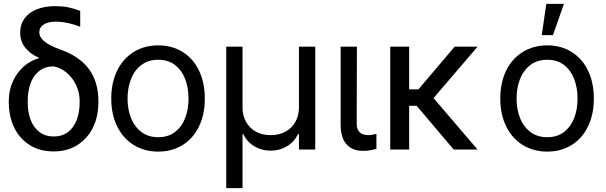

<svg xmlns="http://www.w3.org/2000/svg" viewBox="-20 -771 3125 990"><path d="M265.6 -739.3Q301.8 -739.3 331.1 -733.4Q360.4 -727.5 393.6 -714.8V-632.8Q368.2 -643.6 334 -651.4Q299.8 -659.2 267.6 -659.2Q227.5 -659.2 205.1 -644.5Q182.6 -629.9 182.6 -604.5Q182.6 -590.8 191.4 -576.7Q200.2 -562.5 223.1 -547.4Q246.1 -532.2 286.1 -517.6Q389.6 -481.4 438.5 -415Q487.3 -348.6 487.3 -251V-242.2Q487.3 -170.9 459.5 -113.8Q431.6 -56.6 379.4 -23.4Q327.1 9.8 256.8 9.8Q185.5 9.8 133.3 -22.9Q81.1 -55.7 53.2 -113.3Q25.4 -170.9 25.4 -242.2V-251Q25.4 -305.7 46.4 -351.6Q67.4 -397.5 103 -428.7Q138.7 -460 180.7 -470.7V-473.6Q135.7 -492.2 109.9 -525.4Q84 -558.6 84 -603.5Q84 -644.5 106 -675.3Q127.9 -706.1 168.9 -722.7Q210 -739.3 265.6 -739.3ZM256.8 -67.4Q301.8 -67.4 331.5 -90.8Q361.3 -114.3 376 -153.8Q390.6 -193.4 390.6 -242.2V-252Q390.6 -291 374 -328.6Q357.4 -366.2 326.7 -393.6Q295.9 -420.9 256.8 -428.7Q212.9 -428.7 182.6 -405.3Q152.3 -381.8 137.7 -341.8Q123 -301.8 123 -252V-242.2Q123 -193.4 137.7 -153.8Q152.3 -114.3 182.6 -90.8Q212.9 -67.4 256.8 -67.4Z M553.7 -262.7Q553.7 -344.7 584 -406.7Q614.3 -468.8 669.4 -502.9Q724.6 -537.1 795.9 -537.1Q867.2 -537.1 921.9 -502.9Q976.6 -468.8 1006.3 -406.7Q1036.1 -344.7 1036.1 -262.7Q1036.1 -181.6 1006.3 -119.6Q976.6 -57.6 921.9 -23.4Q867.2 10.7 795.9 10.7Q724.6 10.7 669.4 -23.4Q614.3 -57.6 584 -119.6Q553.7 -181.6 553.7 -262.7ZM952.1 -262.7Q952.1 -317.4 935.1 -362.8Q918 -408.2 882.8 -435.5Q847.7 -462.9 795.9 -462.9Q744.1 -462.9 708.5 -435.5Q672.9 -408.2 655.3 -362.8Q637.7 -317.4 637.7 -262.7Q637.7 -208 655.3 -163.1Q672.9 -118.2 708.5 -90.8Q744.1 -63.5 795.9 -63.5Q847.7 -63.5 882.8 -90.8Q918 -118.2 935.1 -163.1Q952.1 -208 952.1 -262.7Z M1146.5 -530.3H1230.5V-217.8Q1230.5 -175.8 1248.5 -143.1Q1266.6 -110.4 1299.3 -92.3Q1332 -74.2 1375 -74.2Q1418.9 -74.2 1452.1 -92.3Q1485.4 -110.4 1503.4 -143.1Q1521.5 -175.8 1521.5 -217.8V-530.3H1605.5V0H1521.5V-79.1H1516.6Q1496.1 -38.1 1458.5 -16.1Q1420.9 5.9 1375 5.9Q1330.1 5.9 1292.5 -16.1Q1254.9 -38.1 1234.4 -79.1H1230.5V199.2H1146.5Z M1820.3 -530.3 1819.3 -132.8Q1819.3 -110.4 1828.1 -97.2Q1836.9 -84 1850.6 -79.1Q1864.3 -74.2 1880.9 -74.2Q1892.6 -74.2 1914.1 -79.1Q1919.9 -81.1 1920.9 -81.1V-2.9Q1905.3 1 1889.2 3.9Q1873 6.8 1850.6 6.8Q1797.9 6.8 1767.1 -26.4Q1736.3 -59.6 1736.3 -131.8V-530.3Z M2089.8 0H1992.2V-530.3H2089.8ZM2181.6 -225.6H2058.6L2043 -310.5H2137.7L2324.2 -530.3H2442.4ZM2125 -229.5 2187.5 -297.9 2442.4 0H2319.3Z M2559.6 -262.7Q2559.6 -344.7 2589.8 -406.7Q2620.1 -468.8 2675.3 -502.9Q2730.5 -537.1 2801.8 -537.1Q2873 -537.1 2927.7 -502.9Q2982.4 -468.8 3012.2 -406.7Q3042 -344.7 3042 -262.7Q3042 -181.6 3012.2 -119.6Q2982.4 -57.6 2927.7 -23.4Q2873 10.7 2801.8 10.7Q2730.5 10.7 2675.3 -23.4Q2620.1 -57.6 2589.8 -119.6Q2559.6 -181.6 2559.6 -262.7ZM2958 -262.7Q2958 -317.4 2940.9 -362.8Q2923.8 -408.2 2888.7 -435.5Q2853.5 -462.9 2801.8 -462.9Q2750 -462.9 2714.4 -435.5Q2678.7 -408.2 2661.1 -362.8Q2643.6 -317.4 2643.6 -262.7Q2643.6 -208 2661.1 -163.1Q2678.7 -118.2 2714.4 -90.8Q2750 -63.5 2801.8 -63.5Q2853.5 -63.5 2888.7 -90.8Q2923.8 -118.2 2940.9 -163.1Q2958 -208 2958 -262.7ZM2796.9 -751H2887.7L2831.1 -589.8H2773.4Z"/></svg>

Font: WEMIX Pretendard Variable
Style: Regular
Weight: 400
Designer: Base glyphs from Inter by Rasmus Andersson; Hangeul glyphs from Noto Sans CJK(Source Han Sans) by Jang Soo-young and Kan
Foundry: Kil Hyung-jin
Version: Version 1.000;Glyphs 3.2 (3208)